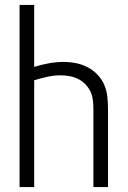

<svg xmlns="http://www.w3.org/2000/svg" viewBox="-20 -755 515 775"><path d="M59 0V-735H118V-485Q147 -494 177 -499.5Q207 -505 237 -505Q262 -505 287 -500Q312 -495 334 -483.5Q356 -472 374 -453Q392 -434 401.5 -411Q411 -388 413.5 -363Q416 -338 416 -313V0H357V-313Q357 -331 355 -349.5Q353 -368 345.5 -384.5Q338 -401 325 -414.5Q312 -428 296 -436Q280 -444 261.5 -447.5Q243 -451 225 -451Q198 -451 171 -445Q144 -439 118 -431V0Z"/></svg>

Font: Iosevka QP Light
Style: Regular
Weight: 300
Designer: Belleve Invis
Foundry: Belleve Invis
Version: Version 20.0.0; ttfautohint (v1.8.4)